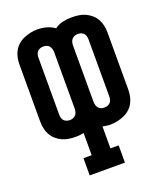

<svg xmlns="http://www.w3.org/2000/svg" viewBox="-138 -629 776 922"><g transform="rotate(-20 250.0 -167.5)"><path d="M160 205V117H202V4Q192 6 182 7Q172 8 162 8Q144 8 126.5 5.5Q109 3 92.5 -4.5Q76 -12 62.5 -24Q49 -36 40.5 -51.5Q32 -67 28.5 -84.5Q25 -102 25 -120V-410Q25 -428 28.5 -445.5Q32 -463 40.5 -478.5Q49 -494 62.5 -506Q76 -518 92.5 -525Q109 -532 126.5 -536Q144 -540 162 -540Q185 -540 208 -534Q231 -528 250 -514Q269 -528 292 -533Q315 -538 338 -538Q356 -538 373.5 -535.5Q391 -533 407.5 -525.5Q424 -518 437.5 -506Q451 -494 459.5 -478.5Q468 -463 471.5 -445.5Q475 -428 475 -410V-120Q475 -102 471.5 -84.5Q468 -67 459.5 -51.5Q451 -36 437.5 -24Q424 -12 407.5 -5Q391 2 373.5 6Q356 10 338 10Q328 10 318 8.5Q308 7 298 5V117H340V205ZM162 -77Q170 -77 178 -80Q186 -83 191.5 -89Q197 -95 199.5 -103.5Q202 -112 202 -120V-410Q202 -418 199.5 -426.5Q197 -435 191.5 -441.5Q186 -448 178 -450.5Q170 -453 161 -453Q153 -453 145 -450Q137 -447 131.5 -441Q126 -435 124 -426.5Q122 -418 122 -410V-120Q122 -112 124 -103.5Q126 -95 131.5 -89Q137 -83 145 -80Q153 -77 162 -77ZM339 -77Q347 -77 355 -80Q363 -83 368.5 -89Q374 -95 376 -103.5Q378 -112 378 -120V-410Q378 -418 376 -426.5Q374 -435 368.5 -441Q363 -447 355 -450Q347 -453 338 -453Q330 -453 322 -450Q314 -447 308.5 -441Q303 -435 300.5 -426.5Q298 -418 298 -410V-120Q298 -112 300.5 -103.5Q303 -95 308.5 -88.5Q314 -82 322 -79.5Q330 -77 339 -77Z"/></g></svg>

Font: Iosevka Slab Semibold
Style: Regular
Weight: 600
Monospace: yes
Designer: Belleve Invis
Foundry: Belleve Invis
Version: Version 11.1.1; ttfautohint (v1.8.3)